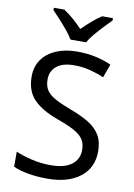

<svg xmlns="http://www.w3.org/2000/svg" viewBox="-102 -1008 753 1081"><g transform="rotate(10 274.5 -467.0)"><path d="M502 -191Q502 -96 433 -43Q364 10 247 10Q187 10 136 1Q85 -8 51 -24V-110Q87 -94 140.5 -81Q194 -68 251 -68Q331 -68 371.5 -99Q412 -130 412 -183Q412 -218 397 -242Q382 -266 345.5 -286.5Q309 -307 244 -330Q153 -363 106.5 -411Q60 -459 60 -542Q60 -599 89 -639.5Q118 -680 169.5 -702Q221 -724 288 -724Q347 -724 396 -713Q445 -702 485 -684L457 -607Q420 -623 376.5 -634Q333 -645 286 -645Q219 -645 185 -616.5Q151 -588 151 -541Q151 -505 166 -481Q181 -457 215 -438Q249 -419 307 -397Q370 -374 413.5 -347.5Q457 -321 479.5 -284Q502 -247 502 -191ZM239 -784Q226 -807 204 -833.5Q182 -860 158 -886Q134 -912 116 -931V-944H176Q202 -927 230 -903Q258 -879 283 -852Q310 -879 338 -903Q366 -927 392 -944H454V-931Q435 -912 410.5 -886Q386 -860 363.5 -833.5Q341 -807 329 -784Z"/></g></svg>

Font: Noto Sans
Style: Regular
Weight: 400
Designer: Monotype Design Team
Foundry: Monotype Imaging Inc.
Version: Version 2.007